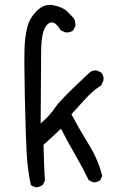

<svg xmlns="http://www.w3.org/2000/svg" viewBox="-20 -784 540 793"><path d="M368.2 -31.2Q383.8 -31.2 394 -40L402.3 -57.1Q385.3 -125 347.4 -186Q309.6 -247.1 274.9 -312Q339.8 -384.8 358.4 -401.4Q377 -418 397.9 -431.6L406.7 -449.7Q407.7 -454.1 407.7 -458Q407.7 -473.1 398.4 -483.9L380.9 -492.7Q377.9 -493.2 373.5 -493.2Q369.1 -493.2 362.3 -491.2Q355.5 -489.3 349.6 -483.9Q231.9 -375 210.4 -343.3Q189 -310.5 155.3 -280.8L147.9 -274.4L149.9 -568.4Q149.9 -611.8 155.8 -640.1Q162.1 -670.4 175.8 -683.1Q184.6 -691.4 193.8 -691.4Q204.1 -691.4 215.3 -680.2Q223.1 -672.4 230 -659.7L247.6 -650.9Q252 -649.9 256.3 -649.9Q272 -649.9 282.7 -659.2L291.5 -676.8Q291.5 -701.7 282.7 -710.9Q272.9 -721.7 257.3 -737.3Q241.7 -752.9 203.1 -761.7Q194.3 -763.7 186 -763.7Q158.2 -763.7 134.8 -741.7Q103.5 -712.4 93 -672.4Q82.5 -632.3 81.1 -579.1Q80.6 -563 80.6 -520.8Q80.6 -478.5 82.5 -385.3Q86.4 -213.9 90.3 -147.7Q94.2 -81.5 107.4 -20Q117.7 -12.2 130.9 -10.3Q144.5 -12.2 156.7 -20.5L165.5 -38.1Q163.6 -64.9 162.6 -93.3L159.7 -185.5L231.9 -252.4Q261.7 -194.3 291.3 -143.6Q320.8 -92.8 346.2 -40.5L363.3 -31.7Q365.7 -31.2 368.2 -31.2Z"/></svg>

Font: Bakudai
Style: Light
Weight: 300
Version: Version 1.48